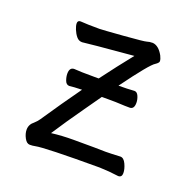

<svg xmlns="http://www.w3.org/2000/svg" viewBox="-95 -577 689 684"><g transform="rotate(20 250.0 -235.5)"><path d="M85 10Q73 10 64.5 -6Q56 -22 56 -37Q56 -57 73 -70Q82 -78 89 -88Q142 -167 193 -238Q159 -237 146 -235Q134 -235 129 -248.5Q124 -262 124 -274Q124 -298 142 -298Q163 -296 220 -296H235Q282 -359 327 -415Q154 -400 135 -397Q122 -397 113.5 -407.5Q105 -418 99.5 -431.5Q94 -445 94 -454Q94 -465 105 -465Q130 -463 177 -463Q187 -463 265 -469Q343 -475 351.5 -478Q360 -481 373 -481Q396 -479 413 -448Q419 -436 419 -428Q419 -422 407 -414Q389 -404 310 -296Q344 -296 370 -298Q380 -298 385.5 -285.5Q391 -273 391 -260Q391 -236 374 -236Q354 -236 338 -237Q326 -238 290 -238H268Q247 -208 223 -174Q179 -112 142 -55Q181 -60 225 -60Q324 -60 347 -59Q365 -59 403 -61Q416 -61 424.5 -42.5Q433 -24 433 -9Q433 7 419 7Q383 2 347 1Q138 1 105 8Q96 10 85 10Z"/></g></svg>

Font: LXGW WenKai Mono Lite
Style: Regular
Weight: 400
Monospace: yes
Designer: LXGW / Fontworks Inc.
Foundry: LXGW / Fontworks Inc.
Version: Version 1.520; June 14, 2025